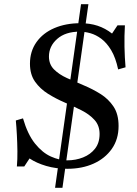

<svg xmlns="http://www.w3.org/2000/svg" viewBox="-20 -790 647 910"><path d="M241 100 364 -770H399L276 100ZM212 -522Q212 -485 236 -461Q260 -437 297.5 -420Q335 -403 377 -385.5Q419 -368 456.5 -344.5Q494 -321 518 -285Q542 -249 542 -193Q542 -130 510 -84.5Q478 -39 423.5 -14.5Q369 10 299 10Q245 10 199 -3.5Q153 -17 120 -39L95 -1H60Q63 -35 62.5 -73.5Q62 -112 60 -150Q58 -188 55 -219L89 -229Q111 -153 146 -109.5Q181 -66 221.5 -48Q262 -30 298 -30Q339 -30 374 -44Q409 -58 430.5 -85.5Q452 -113 452 -155Q452 -195 428 -221.5Q404 -248 366.5 -267Q329 -286 287 -304Q245 -322 207.5 -345.5Q170 -369 146 -403Q122 -437 122 -488Q122 -547 153 -590.5Q184 -634 238 -657Q292 -680 361 -680Q406 -680 442.5 -668Q479 -656 511 -631L537 -670H572Q569 -619 570 -568.5Q571 -518 575 -471L540 -461Q528 -517 507 -552Q486 -587 460.5 -606Q435 -625 408.5 -632.5Q382 -640 358 -640Q290 -640 251 -605.5Q212 -571 212 -522Z"/></svg>

Font: Brygada 1918 Medium
Style: Italic
Weight: 500
Italic angle: -8°
Designer: Mateusz Machalski | Borys Kosmynka | Przemek Hoffer
Foundry: NIEPODLEGLA 2018
Version: Version 3.006